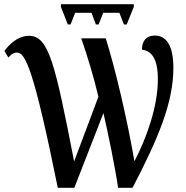

<svg xmlns="http://www.w3.org/2000/svg" viewBox="-20 -897 888 917"><path d="M304 -780H317L339 -836H417L438 -780H451L473 -836H550L572 -780H585L619 -864V-877H271V-864ZM256 0H335L474 -357C495 -267 532 -87 544 0H613C737 -238 808 -408 808 -573C808 -677 776 -727 720 -727C674 -727 658 -696 658 -660C699 -654 734 -625 734 -518C734 -388 679 -235 622 -127C586 -336 528 -578 485 -714H368C399 -624 426 -536 450 -435L334 -126C244 -587 214 -726 119 -726C64 -726 25 -685 1 -654L20 -622C29 -633 42 -646 61 -646C101 -646 141 -568 256 0Z"/></svg>

Font: Noto Serif Condensed Medium
Style: Regular
Weight: 500
Width: 3
Designer: Monotype Design Team
Foundry: Monotype Imaging Inc.
Version: Version 2.015